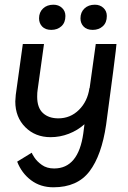

<svg xmlns="http://www.w3.org/2000/svg" viewBox="-20 -576 542 816"><path d="M431 -46Q412 84 360.5 152Q309 220 207 220Q152 220 112 190Q72 160 53 111L115 73Q115 76 126 93Q137 110 158 125Q179 140 210 140Q313 140 334 -9L339 -48Q310 -22 272.5 -7.5Q235 7 195 7Q130 7 87.5 -35.5Q45 -78 45 -145Q45 -153 47 -173L77 -389H167L140 -195Q138 -184 138 -165Q138 -118 162.5 -95.5Q187 -73 228 -73Q279 -73 315.5 -109Q352 -145 360 -201L361 -202L387 -389H475Q476 -389 460.5 -268Q445 -147 431 -46ZM146 -498Q146 -524 163 -540Q180 -556 207 -556Q229 -556 243.5 -542.5Q258 -529 258 -508Q258 -480 241 -464.5Q224 -449 198 -449Q173 -449 159.5 -463Q146 -477 146 -498ZM322 -498Q322 -524 339 -540Q356 -556 383 -556Q405 -556 419.5 -542.5Q434 -529 434 -508Q434 -480 417 -464.5Q400 -449 374 -449Q349 -449 335.5 -463Q322 -477 322 -498Z"/></svg>

Font: Neutral Grotesk
Style: Italic
Weight: 400
Italic angle: -8°
Designer: Nawras Khrais
Foundry: Nawras Khrais
Version: Version 1.000